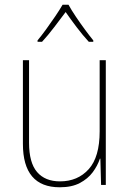

<svg xmlns="http://www.w3.org/2000/svg" viewBox="-20 -876 553 813"><path d="M428 -621V-93H408L405 -204H403Q393 -174 372.5 -146.5Q352 -119 318 -101Q284 -83 233 -83Q77 -83 77 -267V-621H103V-272Q103 -187 137 -147.5Q171 -108 234 -108Q309 -108 355.5 -159.5Q402 -211 402 -320V-621ZM270 -856Q282 -834 301.5 -805Q321 -776 341 -749Q361 -722 375 -705V-699H356Q331 -726 304.5 -761Q278 -796 258 -825Q237 -797 210 -761.5Q183 -726 158 -699H139V-705Q155 -724 175 -751.5Q195 -779 214 -807Q233 -835 245 -856Z"/></svg>

Font: Noto Sans Telugu UI SemiCondensed Thin
Style: Regular
Weight: 100
Width: 4
Designer: Jelle Bosma - Monotype Design Team
Foundry: Monotype Imaging Inc.
Version: Version 2.005; ttfautohint (v1.8.4.7-5d5b)